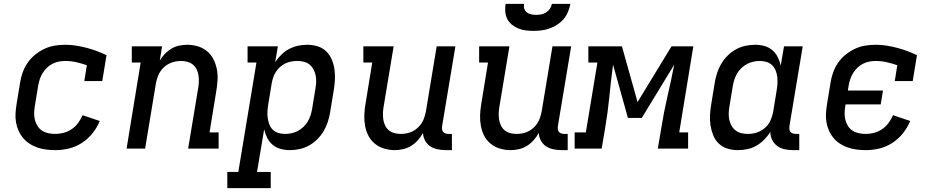

<svg xmlns="http://www.w3.org/2000/svg" viewBox="-20 -770 4840 995"><path d="M267 8Q243 8 219.5 5Q196 2 174 -5.5Q152 -13 133.5 -25Q115 -37 100.5 -54Q86 -71 76.5 -92Q67 -113 63 -136Q59 -159 60.5 -183Q62 -207 66 -231L84 -341Q88 -368 97.5 -394.5Q107 -421 123 -444.5Q139 -468 162 -486.5Q185 -505 210.5 -517Q236 -529 263 -533.5Q290 -538 318 -538Q347 -538 375 -533.5Q403 -529 429.5 -522Q456 -515 481.5 -505.5Q507 -496 532 -484L510 -350H417L430 -432Q404 -441 376 -447.5Q348 -454 319 -454Q302 -454 285.5 -451Q269 -448 253 -440Q237 -432 224 -419.5Q211 -407 201.5 -392Q192 -377 186.5 -360.5Q181 -344 178 -327L160 -217Q157 -199 157 -181Q157 -163 161.5 -146.5Q166 -130 175.5 -115.5Q185 -101 199.5 -92Q214 -83 231.5 -79.5Q249 -76 267 -76Q289 -76 311 -82Q333 -88 352 -101Q371 -114 385 -133Q399 -152 408 -173L497 -143Q483 -109 459.5 -79.5Q436 -50 404.5 -29.5Q373 -9 337.5 -0.5Q302 8 267 8Z M636 0 709 -446H663V-530H820L808 -456Q819 -475 834.5 -491Q850 -507 868.5 -518Q887 -529 908 -533.5Q929 -538 949 -538Q978 -538 1005 -530Q1032 -522 1052.5 -505Q1073 -488 1085.5 -464Q1098 -440 1103.5 -412.5Q1109 -385 1107.5 -356.5Q1106 -328 1101 -299L1066 -84H1113V0H955L1007 -313Q1010 -330 1010.5 -347Q1011 -364 1008.5 -380Q1006 -396 999 -410.5Q992 -425 980 -435Q968 -445 952 -449.5Q936 -454 919 -454Q903 -454 888 -451Q873 -448 858 -441Q843 -434 830.5 -422.5Q818 -411 809.5 -397.5Q801 -384 796 -368.5Q791 -353 788 -338L732 0Z M1158 205V121H1215L1309 -446H1263V-530H1420L1406 -448Q1420 -469 1438.5 -487Q1457 -505 1479 -516.5Q1501 -528 1524.5 -533Q1548 -538 1572 -538Q1600 -538 1626 -530Q1652 -522 1670.5 -504Q1689 -486 1699.5 -461Q1710 -436 1713.5 -409.5Q1717 -383 1715.5 -355Q1714 -327 1709 -299L1691 -189Q1687 -164 1679 -139Q1671 -114 1657.5 -91Q1644 -68 1624.5 -48.5Q1605 -29 1581.5 -16Q1558 -3 1532.5 2.5Q1507 8 1482 8Q1457 8 1433.5 1.5Q1410 -5 1392.5 -20Q1375 -35 1364.5 -56Q1354 -77 1349 -100L1312 121H1383V205ZM1457 -76Q1474 -76 1490.5 -79.5Q1507 -83 1522.5 -91Q1538 -99 1551.5 -111.5Q1565 -124 1574 -139Q1583 -154 1588.5 -170Q1594 -186 1597 -203L1615 -313Q1618 -330 1618.5 -347.5Q1619 -365 1615.5 -381Q1612 -397 1604 -411.5Q1596 -426 1583.5 -436Q1571 -446 1554.5 -450Q1538 -454 1520 -454Q1504 -454 1488.5 -451Q1473 -448 1458.5 -441Q1444 -434 1431.5 -423Q1419 -412 1410 -398Q1401 -384 1396 -369Q1391 -354 1388 -338L1370 -228Q1367 -210 1366 -192.5Q1365 -175 1367.5 -158Q1370 -141 1376 -125Q1382 -109 1394 -97.5Q1406 -86 1422.5 -81Q1439 -76 1457 -76Z M2026 8Q1998 8 1971 0Q1944 -8 1923 -25Q1902 -42 1889.5 -66Q1877 -90 1872 -117.5Q1867 -145 1868 -173.5Q1869 -202 1874 -231L1909 -446H1863V-530H2020L1968 -217Q1965 -200 1964.5 -183Q1964 -166 1966.5 -150Q1969 -134 1976 -119.5Q1983 -105 1995 -95Q2007 -85 2023 -80.5Q2039 -76 2056 -76Q2072 -76 2087.5 -79Q2103 -82 2117.5 -89Q2132 -96 2144.5 -107.5Q2157 -119 2165.5 -132.5Q2174 -146 2179 -161.5Q2184 -177 2187 -192L2243 -530H2340L2271 -116Q2270 -108 2271 -100Q2272 -92 2276.5 -86.5Q2281 -81 2288.5 -78.5Q2296 -76 2304 -76H2322V8H2290Q2269 8 2247.5 3.5Q2226 -1 2209.5 -12Q2193 -23 2183 -41.5Q2173 -60 2172 -81Q2161 -61 2145.5 -43.5Q2130 -26 2110.5 -14Q2091 -2 2069 3Q2047 8 2026 8Z M2626 8Q2598 8 2571 0Q2544 -8 2523 -25Q2502 -42 2489.5 -66Q2477 -90 2472 -117.5Q2467 -145 2468 -173.5Q2469 -202 2474 -231L2509 -446H2463V-530H2620L2568 -217Q2565 -200 2564.5 -183Q2564 -166 2566.5 -150Q2569 -134 2576 -119.5Q2583 -105 2595 -95Q2607 -85 2623 -80.5Q2639 -76 2656 -76Q2672 -76 2687.5 -79Q2703 -82 2717.5 -89Q2732 -96 2744.5 -107.5Q2757 -119 2765.5 -132.5Q2774 -146 2779 -161.5Q2784 -177 2787 -192L2843 -530H2940L2871 -116Q2870 -108 2871 -100Q2872 -92 2876.5 -86.5Q2881 -81 2888.5 -78.5Q2896 -76 2904 -76H2922V8H2890Q2869 8 2847.5 3.5Q2826 -1 2809.5 -12Q2793 -23 2783 -41.5Q2773 -60 2772 -81Q2761 -61 2745.5 -43.5Q2730 -26 2710.5 -14Q2691 -2 2669 3Q2647 8 2626 8ZM2745 -610Q2724 -610 2704 -612.5Q2684 -615 2666 -622.5Q2648 -630 2633 -642Q2618 -654 2609 -671.5Q2600 -689 2598.5 -709.5Q2597 -730 2600 -750H2696Q2693 -737 2697 -725Q2701 -713 2710.5 -705.5Q2720 -698 2733 -695.5Q2746 -693 2758 -693Q2772 -693 2785 -695.5Q2798 -698 2810 -705.5Q2822 -713 2830 -725Q2838 -737 2840 -750H2936Q2932 -729 2923.5 -708.5Q2915 -688 2901 -671.5Q2887 -655 2868 -642.5Q2849 -630 2828 -622.5Q2807 -615 2786 -612.5Q2765 -610 2745 -610Z M2958 0V-84H3016L3076 -446H3029V-530H3203L3284 -241L3460 -530H3573L3500 -84H3546V0H3389L3407 -106Q3420 -189 3439 -270.5Q3458 -352 3474 -435L3306 -159H3234L3157 -435Q3146 -353 3138 -270.5Q3130 -188 3116 -106L3098 0Z M3804 8Q3775 8 3749.5 0Q3724 -8 3705 -26Q3686 -44 3676 -69Q3666 -94 3662 -120.5Q3658 -147 3659.5 -175Q3661 -203 3666 -231L3684 -341Q3688 -366 3696 -391Q3704 -416 3717.5 -439Q3731 -462 3750.5 -481.5Q3770 -501 3793.5 -514Q3817 -527 3842.5 -532.5Q3868 -538 3894 -538Q3919 -538 3942 -531.5Q3965 -525 3982.5 -510Q4000 -495 4010.5 -474Q4021 -453 4026 -430L4043 -530H4140L4071 -116Q4070 -108 4071 -100Q4072 -92 4076.5 -86.5Q4081 -81 4088.5 -78.5Q4096 -76 4104 -76H4122V8H4090Q4068 8 4046.5 3.5Q4025 -1 4008 -13.5Q3991 -26 3981.5 -45.5Q3972 -65 3972 -86Q3958 -64 3939.5 -45.5Q3921 -27 3899 -14.5Q3877 -2 3852.5 3Q3828 8 3804 8ZM3855 -76Q3871 -76 3886.5 -79Q3902 -82 3916.5 -89Q3931 -96 3944 -107Q3957 -118 3965.5 -132Q3974 -146 3979 -161.5Q3984 -177 3987 -192L4005 -302Q4008 -320 4009 -337.5Q4010 -355 4008 -372Q4006 -389 3999.5 -405Q3993 -421 3981 -432.5Q3969 -444 3952.5 -449Q3936 -454 3918 -454Q3901 -454 3884.5 -450.5Q3868 -447 3852.5 -439Q3837 -431 3823.5 -418.5Q3810 -406 3801 -391Q3792 -376 3786.5 -360Q3781 -344 3778 -327L3760 -217Q3757 -200 3756.5 -182.5Q3756 -165 3759.5 -149Q3763 -133 3771 -118.5Q3779 -104 3792 -94Q3805 -84 3821.5 -80Q3838 -76 3855 -76Z M4467 8Q4443 8 4419.5 5Q4396 2 4374 -5.5Q4352 -13 4333.5 -25Q4315 -37 4300.5 -54Q4286 -71 4276.5 -92Q4267 -113 4263 -136Q4259 -159 4260.5 -183Q4262 -207 4266 -231L4284 -341Q4288 -368 4297.5 -394.5Q4307 -421 4323 -444.5Q4339 -468 4362 -486.5Q4385 -505 4410.5 -517Q4436 -529 4463 -533.5Q4490 -538 4518 -538Q4547 -538 4575 -533.5Q4603 -529 4629.5 -522Q4656 -515 4681.5 -505.5Q4707 -496 4732 -484L4710 -350H4617L4630 -432Q4604 -441 4576 -447.5Q4548 -454 4519 -454Q4502 -454 4485.5 -451Q4469 -448 4453 -440Q4437 -432 4424 -419.5Q4411 -407 4401.5 -392Q4392 -377 4386.5 -360.5Q4381 -344 4378 -327L4374 -301H4556L4544 -229H4362L4360 -217Q4357 -199 4357 -181Q4357 -163 4361.5 -146.5Q4366 -130 4375.5 -115.5Q4385 -101 4399.5 -92Q4414 -83 4431.5 -79.5Q4449 -76 4467 -76Q4489 -76 4511 -82Q4533 -88 4552 -101Q4571 -114 4585 -133Q4599 -152 4608 -173L4697 -143Q4683 -109 4659.5 -79.5Q4636 -50 4604.5 -29.5Q4573 -9 4537.5 -0.5Q4502 8 4467 8Z"/></svg>

Font: Iosevka Curly Slab MdEx
Style: Italic
Weight: 500
Width: 7
Italic angle: -9°
Monospace: yes
Designer: Belleve Invis
Foundry: Belleve Invis
Version: Version 11.0.0; ttfautohint (v1.8.3)